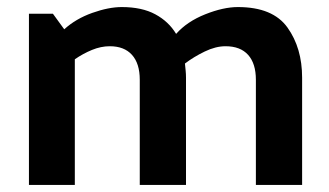

<svg xmlns="http://www.w3.org/2000/svg" viewBox="-20 -524 933 544"><path d="M479 -428Q510 -463 561.5 -483.5Q613 -504 654 -504Q753 -504 794.5 -446Q836 -388 836 -304V0H705V-298Q705 -344 683 -368.5Q661 -393 619 -393Q591 -393 560 -378Q529 -363 504 -344Q505 -334 506 -324Q507 -314 507 -304V0H376V-298Q376 -344 354 -368.5Q332 -393 291 -393Q266 -393 240.5 -382.5Q215 -372 192 -356V0H62V-485H130L162 -441Q195 -471 241.5 -487.5Q288 -504 325 -504Q382 -504 420 -483.5Q458 -463 479 -428Z"/></svg>

Font: Palanquin Dark
Style: Regular
Weight: 400
Designer: Pria Ravichandran
Version: Version 1.000